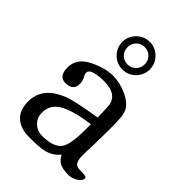

<svg xmlns="http://www.w3.org/2000/svg" viewBox="-218 -822 933 933"><g transform="rotate(45 248.5 -356.0)"><path d="M332 -36.1Q303.7 0 254.9 9.8Q228.5 15.6 160.2 15.6Q101.6 15.6 67.9 -14.6Q34.2 -44.9 34.2 -103.5Q34.2 -202.1 145.5 -247.1Q168.9 -256.8 214.4 -266.6Q259.8 -276.4 328.1 -287.1V-300.8Q328.1 -310.5 327.6 -324.2Q327.1 -337.9 326.2 -357.4Q323.2 -434.6 224.6 -434.6Q187.5 -434.6 161.1 -426.8Q134.8 -418.9 134.8 -401.4Q134.8 -391.6 139.6 -384.8Q152.3 -363.3 152.3 -342.8Q152.3 -294.9 98.6 -294.9Q52.7 -294.9 52.7 -356.4Q52.7 -419.9 121.1 -453.1Q186.5 -484.4 238.3 -484.4Q256.8 -484.4 281.2 -479.5Q305.7 -474.6 329.1 -464.4Q352.5 -454.1 371.1 -439.5Q389.6 -424.8 398.4 -406.2Q406.2 -388.7 408.2 -359.4Q410.2 -330.1 410.2 -295.9Q410.2 -228.5 408.2 -176.3Q406.2 -124 406.2 -107.4Q406.2 -77.1 414.6 -61.5Q422.9 -45.9 448.2 -45.9Q480.5 -45.9 487.3 -43Q494.1 -40 494.1 -34.2Q494.1 -25.4 487.8 -17.6Q481.4 -9.8 471.7 -3.4Q461.9 2.9 449.7 6.8Q437.5 10.7 426.8 10.7Q382.8 10.7 362.8 -1.5Q342.8 -13.7 332 -36.1ZM328.1 -241.2Q224.6 -227.5 172.4 -198.7Q120.1 -169.9 120.1 -112.3Q120.1 -78.1 143.6 -55.7Q167 -33.2 199.2 -33.2Q279.3 -33.2 305.7 -70.3Q328.1 -101.6 328.1 -203.1ZM153.3 -631.8Q153.3 -651.4 160.6 -668.5Q168 -685.5 181.2 -698.7Q194.3 -711.9 211.4 -719.2Q228.5 -726.6 248 -726.6Q267.6 -726.6 284.7 -719.2Q301.8 -711.9 314.9 -698.7Q328.1 -685.5 335.4 -668.5Q342.8 -651.4 342.8 -631.8Q342.8 -612.3 335.4 -595.2Q328.1 -578.1 314.9 -564.9Q301.8 -551.8 284.7 -544.4Q267.6 -537.1 248 -537.1Q228.5 -537.1 211.4 -544.4Q194.3 -551.8 181.2 -564.9Q168 -578.1 160.6 -595.2Q153.3 -612.3 153.3 -631.8ZM189.5 -631.8Q189.5 -606.4 206.5 -589.4Q223.6 -572.3 248 -572.3Q273.4 -572.3 290.5 -589.4Q307.6 -606.4 307.6 -631.8Q307.6 -657.2 290.5 -674.3Q273.4 -691.4 248 -691.4Q223.6 -691.4 206.5 -674.3Q189.5 -657.2 189.5 -631.8Z"/></g></svg>

Font: Uchen
Style: Regular
Weight: 400
Designer: Christopher J. Fynn
Foundry: Christopher J. Fynn for DDC
Version: Version 1.000 preliminary